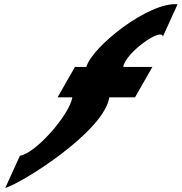

<svg xmlns="http://www.w3.org/2000/svg" viewBox="-20 -776 896 947"><path d="M519.1 -296C493.2 -124.6 80.9 131 6 151L78.4 -8C151.6 -17.3 320.5 -204.2 337.1 -296H264.1L349.8 -446H405.8C436.2 -548.4 715.6 -767.9 855.8 -755L783.5 -596C775.8 -642.3 597.9 -514.7 587.8 -446H731.8L646.1 -296Z"/></svg>

Font: Hussar
Style: BdOblThree
Weight: 700
Foundry: Cannot Into Space Fonts
Version: Version 2.00